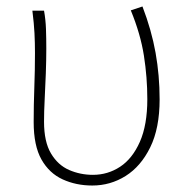

<svg xmlns="http://www.w3.org/2000/svg" viewBox="-20 -560 582 593"><path d="M265 13Q215 13 173.5 -6Q132 -25 108 -67.5Q84 -110 84 -183Q84 -236 86 -289.5Q88 -343 88 -396Q88 -428 86.5 -457.5Q85 -487 80 -527H116Q121 -499 122 -470.5Q123 -442 123 -409Q123 -374 121.5 -333Q120 -292 118 -253.5Q116 -215 116 -184Q116 -122 137.5 -86Q159 -50 193.5 -35Q228 -20 267 -20Q313 -20 351 -45Q389 -70 412 -122Q435 -174 435 -254Q435 -321 424.5 -388Q414 -455 384 -528L420 -540Q448 -467 460.5 -397Q473 -327 473 -253Q473 -164 444 -105Q415 -46 368 -16.5Q321 13 265 13Z"/></svg>

Font: Source Han Sans SC ExtraLight
Style: Regular
Weight: 250
Designer: Ryoko NISHIZUKA 西塚涼子 (kana, bopomofo & ideographs); Paul D. Hunt (Latin, Greek & Cyrillic); Sandoll Communications 산돌커뮤니
Foundry: Adobe
Version: Version 2.004;hotconv 1.0.118;makeotfexe 2.5.65603